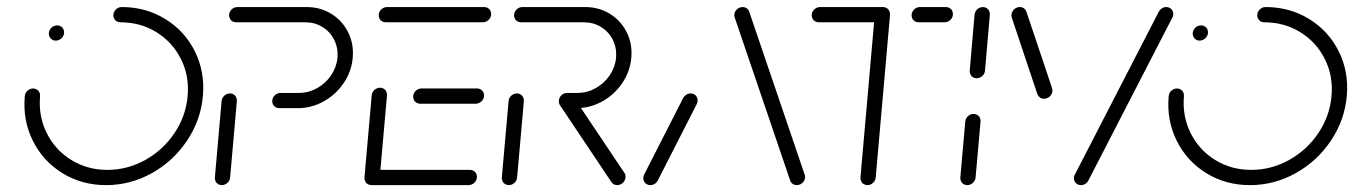

<svg xmlns="http://www.w3.org/2000/svg" viewBox="-20 -539 3948 559"><path d="M122.2 -443Q122.6 -448.9 126.1 -454.1Q129.6 -459.3 135 -462.2Q140.4 -465.2 146.3 -465.2Q152.2 -465.2 157.2 -462.2Q162.2 -459.3 164.6 -454.1Q167 -448.9 166.7 -443Q166.3 -437 162.8 -431.9Q159.3 -426.7 153.7 -423.7Q148.1 -420.7 142.2 -420.7Q136.3 -420.7 131.5 -423.7Q126.7 -426.7 124.3 -431.9Q121.9 -437 122.2 -443ZM310 -496.3Q310.4 -502.2 313.9 -507.4Q317.4 -512.6 322.8 -515.6Q328.1 -518.5 334.1 -518.5Q404.4 -518.5 461.1 -483.7Q517.8 -448.9 547.4 -389.3Q577 -329.6 570.7 -259.3Q564.4 -188.9 524.4 -129.3Q484.4 -69.6 421.9 -34.8Q359.3 0 288.9 0Q218.5 0 161.9 -34.8Q105.2 -69.6 75.6 -129.3Q45.9 -188.9 52.2 -259.3Q52.6 -265.2 56.1 -270.4Q59.6 -275.6 65 -278.5Q70.4 -281.5 76.3 -281.5Q82.2 -281.5 87.2 -278.5Q92.2 -275.6 94.6 -270.4Q97 -265.2 96.7 -259.3Q91.5 -200.7 116.1 -151.5Q140.7 -102.2 187.4 -73.3Q234.1 -44.4 292.6 -44.4Q351.1 -44.4 403 -73.3Q454.8 -102.2 488 -151.5Q521.1 -200.7 526.3 -259.3Q531.5 -317.8 506.9 -367Q482.2 -416.3 435.6 -445.2Q388.9 -474.1 330.4 -474.1Q324.4 -474.1 319.4 -477Q314.4 -480 312 -485.2Q309.6 -490.4 310 -496.3Z M625.9 0Q620 0 615 -3Q610 -5.9 607.6 -11.1Q605.2 -16.3 605.6 -22.2L625.2 -244.8Q625.6 -250.7 629.1 -255.9Q632.6 -261.1 638 -264.1Q643.3 -267 649.3 -267Q655.2 -267 660.2 -264.1Q665.2 -261.1 667.6 -255.9Q670 -250.7 669.6 -244.8L650 -22.2Q649.6 -16.3 646.1 -11.1Q642.6 -5.9 637.2 -3Q631.9 0 625.9 0ZM772.6 -246.3Q773 -252.2 776.5 -257.4Q780 -262.6 785.4 -265.6Q790.7 -268.5 796.7 -268.5H850.7Q878.5 -268.5 903.3 -282.4Q928.1 -296.3 944.1 -319.8Q960 -343.3 962.6 -371.5Q964.8 -399.3 953.1 -422.8Q941.5 -446.3 919.1 -460.2Q896.7 -474.1 868.9 -474.1H667.4Q661.5 -474.1 656.5 -477Q651.5 -480 649.1 -485.2Q646.7 -490.4 647 -496.3Q647.4 -502.2 650.9 -507.4Q654.4 -512.6 659.8 -515.6Q665.2 -518.5 671.1 -518.5H872.6Q912.6 -518.5 944.6 -498.7Q976.7 -478.9 993.5 -445.2Q1010.4 -411.5 1007 -371.5Q1003.7 -331.5 980.9 -297.6Q958.1 -263.7 922.6 -243.9Q887 -224.1 847 -224.1H793Q787 -224.1 782 -227Q777 -230 774.6 -235.2Q772.2 -240.4 772.6 -246.3Z M1041.1 -22.2 1062.2 -261.5Q1062.6 -267.4 1066.1 -272.6Q1069.6 -277.8 1075 -280.7Q1080.4 -283.7 1086.3 -283.7Q1092.2 -283.7 1097.2 -280.7Q1102.2 -277.8 1104.6 -272.6Q1107 -267.4 1106.7 -261.5L1085.6 -22.2ZM1368.5 -22.2Q1368.1 -16.3 1364.6 -11.1Q1361.1 -5.9 1355.7 -3Q1350.4 0 1344.4 0H1061.5Q1055.6 0 1050.6 -3Q1045.6 -5.9 1043.1 -11.1Q1040.7 -16.3 1041.1 -22.2Q1041.5 -28.1 1045 -33.3Q1048.5 -38.5 1053.9 -41.5Q1059.3 -44.4 1065.2 -44.4H1348.1Q1354.1 -44.4 1359.1 -41.5Q1364.1 -38.5 1366.5 -33.3Q1368.9 -28.1 1368.5 -22.2ZM1183 -259.3Q1183.3 -265.2 1186.9 -270.4Q1190.4 -275.6 1195.7 -278.5Q1201.1 -281.5 1207 -281.5H1368.9Q1374.8 -281.5 1379.8 -278.5Q1384.8 -275.6 1387.2 -270.4Q1389.6 -265.2 1389.3 -259.3Q1388.9 -253.3 1385.4 -248.1Q1381.9 -243 1376.5 -240Q1371.1 -237 1365.2 -237H1203.3Q1197.4 -237 1192.4 -240Q1187.4 -243 1185 -248.1Q1182.6 -253.3 1183 -259.3ZM1082.6 -496.3Q1083 -502.2 1086.5 -507.4Q1090 -512.6 1095.4 -515.6Q1100.7 -518.5 1106.7 -518.5H1389.6Q1395.6 -518.5 1400.6 -515.6Q1405.6 -512.6 1408 -507.4Q1410.4 -502.2 1410 -496.3Q1409.6 -490.4 1406.1 -485.2Q1402.6 -480 1397.2 -477Q1391.9 -474.1 1385.9 -474.1H1103Q1097 -474.1 1092 -477Q1087 -480 1084.6 -485.2Q1082.2 -490.4 1082.6 -496.3Z M1461.5 0Q1455.6 0 1450.6 -3Q1445.6 -5.9 1443.1 -11.1Q1440.7 -16.3 1441.1 -22.2L1460.7 -244.8Q1461.1 -250.7 1464.6 -255.9Q1468.1 -261.1 1473.5 -264.1Q1478.9 -267 1484.8 -267Q1490.7 -267 1495.7 -264.1Q1500.7 -261.1 1503.1 -255.9Q1505.6 -250.7 1505.2 -244.8L1485.6 -22.2Q1485.2 -16.3 1481.7 -11.1Q1478.1 -5.9 1472.8 -3Q1467.4 0 1461.5 0ZM1801.1 -22.2Q1800.7 -16.3 1797.2 -11.1Q1793.7 -5.9 1788.5 -3Q1783.3 0 1777 0Q1771.9 0 1767.6 -2.2Q1763.3 -4.4 1760.4 -8.5L1610.4 -232.6Q1608.5 -235.6 1607.6 -238.9Q1606.7 -242.2 1607 -245.9Q1607.4 -251.9 1610.9 -257Q1614.4 -262.2 1619.8 -265.2Q1625.2 -268.1 1631.1 -268.1Q1636.7 -268.1 1641.1 -265.7Q1645.6 -263.3 1648.1 -259.3L1797.8 -35.9Q1800 -33.3 1800.7 -29.8Q1801.5 -26.3 1801.1 -22.2ZM1607 -246.3Q1607.4 -252.2 1610.9 -257.4Q1614.4 -262.6 1619.8 -265.6Q1625.2 -268.5 1631.1 -268.5H1661.9Q1689.6 -268.5 1714.4 -282.4Q1739.3 -296.3 1755.2 -319.8Q1771.1 -343.3 1773.7 -371.5Q1775.9 -399.3 1764.3 -422.8Q1752.6 -446.3 1730.2 -460.2Q1707.8 -474.1 1680 -474.1H1497Q1491.1 -474.1 1486.1 -477Q1481.1 -480 1478.7 -485.2Q1476.3 -490.4 1476.7 -496.3Q1477 -502.2 1480.6 -507.4Q1484.1 -512.6 1489.4 -515.6Q1494.8 -518.5 1500.7 -518.5H1683.7Q1723.7 -518.5 1755.7 -498.7Q1787.8 -478.9 1804.6 -445.2Q1821.5 -411.5 1818.1 -371.5Q1814.8 -331.5 1792 -297.6Q1769.3 -263.7 1733.7 -243.9Q1698.1 -224.1 1658.1 -224.1H1627.4Q1621.5 -224.1 1616.5 -227Q1611.5 -230 1609.1 -235.2Q1606.7 -240.4 1607 -246.3Z M1873.3 0Q1867.4 0 1862.4 -3Q1857.4 -5.9 1855 -11.1Q1852.6 -16.3 1853 -22.2Q1853.3 -25.9 1855.6 -31.1L1969.3 -254.1Q1972.6 -260 1978.3 -263.5Q1984.1 -267 1990.7 -267Q1996.7 -267 2001.7 -264.1Q2006.7 -261.1 2009.1 -255.9Q2011.5 -250.7 2011.1 -244.8Q2010.7 -241.1 2008.5 -235.9L1894.8 -13Q1891.5 -7 1885.7 -3.5Q1880 0 1873.3 0ZM2324.1 -22.2Q2323.7 -16.3 2320.2 -11.1Q2316.7 -5.9 2311.3 -3Q2305.9 0 2300 0Q2293.3 0 2288.1 -3.5Q2283 -7 2280.7 -13L2119.3 -487.4Q2117.4 -491.9 2117.8 -496.3Q2118.1 -502.2 2121.7 -507.4Q2125.2 -512.6 2130.6 -515.6Q2135.9 -518.5 2141.9 -518.5Q2148.5 -518.5 2153.7 -515Q2158.9 -511.5 2161.1 -505.6L2322.6 -31.1Q2324.8 -27.4 2324.1 -22.2Z M2571.5 -498.5 2529.6 -22.2Q2529.3 -16.3 2525.7 -11.1Q2522.2 -5.9 2516.9 -3Q2511.5 0 2505.6 0Q2499.6 0 2494.6 -3Q2489.6 -5.9 2487.2 -11.1Q2484.8 -16.3 2485.2 -22.2L2527 -498.5ZM2343.3 -496.3Q2343.7 -502.2 2347.2 -507.4Q2350.7 -512.6 2356.1 -515.6Q2361.5 -518.5 2367.4 -518.5H2550.7Q2556.7 -518.5 2561.7 -515.6Q2566.7 -512.6 2569.1 -507.4Q2571.5 -502.2 2571.1 -496.3Q2570.7 -490.4 2567.2 -485.2Q2563.7 -480 2558.3 -477Q2553 -474.1 2547 -474.1H2363.7Q2357.8 -474.1 2352.8 -477Q2347.8 -480 2345.4 -485.2Q2343 -490.4 2343.3 -496.3ZM2634.1 -496.3Q2634.4 -502.2 2638 -507.4Q2641.5 -512.6 2646.9 -515.6Q2652.2 -518.5 2658.1 -518.5H2734.1Q2740 -518.5 2745 -515.6Q2750 -512.6 2752.4 -507.4Q2754.8 -502.2 2754.4 -496.3Q2754.1 -490.4 2750.6 -485.2Q2747 -480 2741.7 -477Q2736.3 -474.1 2730.4 -474.1H2654.4Q2648.5 -474.1 2643.5 -477Q2638.5 -480 2636.1 -485.2Q2633.7 -490.4 2634.1 -496.3Z M2796.3 0Q2790.4 0 2785.4 -3Q2780.4 -5.9 2778 -11.1Q2775.6 -16.3 2775.9 -22.2L2790.4 -185.2Q2790.7 -191.1 2794.3 -196.3Q2797.8 -201.5 2803.1 -204.4Q2808.5 -207.4 2814.4 -207.4Q2820.4 -207.4 2825.4 -204.4Q2830.4 -201.5 2832.8 -196.3Q2835.2 -191.1 2834.8 -185.2L2820.4 -22.2Q2820 -16.3 2816.5 -11.1Q2813 -5.9 2807.6 -3Q2802.2 0 2796.3 0ZM2823.3 -311.1Q2817.4 -311.1 2812.6 -314.1Q2807.8 -317 2805.4 -322.2Q2803 -327.4 2803.3 -333.3L2817.4 -496.3Q2817.8 -502.2 2821.3 -507.4Q2824.8 -512.6 2830.2 -515.6Q2835.6 -518.5 2841.5 -518.5Q2847.4 -518.5 2852.4 -515.6Q2857.4 -512.6 2859.8 -507.4Q2862.2 -502.2 2861.9 -496.3L2847.8 -333.3Q2847.4 -327.4 2843.9 -322.2Q2840.4 -317 2834.8 -314.1Q2829.3 -311.1 2823.3 -311.1Z M3044.1 -273.7Q3043.7 -267.8 3040.2 -262.6Q3036.7 -257.4 3031.1 -254.4Q3025.6 -251.5 3019.6 -251.5Q3013 -251.5 3008 -255Q3003 -258.5 3000.4 -264.4L2925.9 -487.4Q2924.4 -492.6 2924.8 -496.3Q2925.2 -502.2 2928.7 -507.4Q2932.2 -512.6 2937.6 -515.6Q2943 -518.5 2948.9 -518.5Q2955.6 -518.5 2960.7 -515Q2965.9 -511.5 2968.1 -505.6L3043 -282.6Q3044.1 -278.9 3044.1 -273.7ZM3127 0Q3121.1 0 3116.1 -3Q3111.1 -5.9 3108.7 -11.1Q3106.3 -16.3 3106.7 -22.2Q3107 -26.7 3109.6 -31.1L3354.1 -505.6Q3357.4 -511.5 3363.1 -515Q3368.9 -518.5 3375.6 -518.5Q3381.5 -518.5 3386.5 -515.6Q3391.5 -512.6 3393.9 -507.4Q3396.3 -502.2 3395.9 -496.3Q3395.2 -490.7 3393 -487.4L3148.5 -13Q3145.2 -7 3139.4 -3.5Q3133.7 0 3127 0Z M3452.6 -443Q3453 -448.9 3456.5 -454.1Q3460 -459.3 3465.4 -462.2Q3470.7 -465.2 3476.7 -465.2Q3482.6 -465.2 3487.6 -462.2Q3492.6 -459.3 3495 -454.1Q3497.4 -448.9 3497 -443Q3496.7 -437 3493.1 -431.9Q3489.6 -426.7 3484.1 -423.7Q3478.5 -420.7 3472.6 -420.7Q3466.7 -420.7 3461.9 -423.7Q3457 -426.7 3454.6 -431.9Q3452.2 -437 3452.6 -443ZM3640.4 -496.3Q3640.7 -502.2 3644.3 -507.4Q3647.8 -512.6 3653.1 -515.6Q3658.5 -518.5 3664.4 -518.5Q3734.8 -518.5 3791.5 -483.7Q3848.1 -448.9 3877.8 -389.3Q3907.4 -329.6 3901.1 -259.3Q3894.8 -188.9 3854.8 -129.3Q3814.8 -69.6 3752.2 -34.8Q3689.6 0 3619.3 0Q3548.9 0 3492.2 -34.8Q3435.6 -69.6 3405.9 -129.3Q3376.3 -188.9 3382.6 -259.3Q3383 -265.2 3386.5 -270.4Q3390 -275.6 3395.4 -278.5Q3400.7 -281.5 3406.7 -281.5Q3412.6 -281.5 3417.6 -278.5Q3422.6 -275.6 3425 -270.4Q3427.4 -265.2 3427 -259.3Q3421.9 -200.7 3446.5 -151.5Q3471.1 -102.2 3517.8 -73.3Q3564.4 -44.4 3623 -44.4Q3681.5 -44.4 3733.3 -73.3Q3785.2 -102.2 3818.3 -151.5Q3851.5 -200.7 3856.7 -259.3Q3861.9 -317.8 3837.2 -367Q3812.6 -416.3 3765.9 -445.2Q3719.3 -474.1 3660.7 -474.1Q3654.8 -474.1 3649.8 -477Q3644.8 -480 3642.4 -485.2Q3640 -490.4 3640.4 -496.3Z"/></svg>

Font: 26F Galaxy Sans Oblique
Style: Regular
Weight: 400
Italic angle: -5°
Designer: C₂₉H₂₅N₃O₅
Version: Version 1.200;FEAKit 1.0